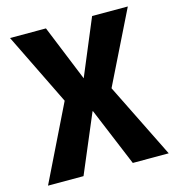

<svg xmlns="http://www.w3.org/2000/svg" viewBox="-105 -796 820 888"><g transform="rotate(-15 304.5 -352.5)"><path d="M16 0 207 -390 208 -327 23 -705H195L304 -437L416 -705H587L401 -328V-390L594 0H422L306 -279H304L186 0Z"/></g></svg>

Font: Nunito Sans 7pt Condensed ExtraBold
Style: Regular
Weight: 800
Width: 3
Designer: Vernon Adams
Foundry: Vernon Adams
Version: Version 3.101;gftools[0.9.27]